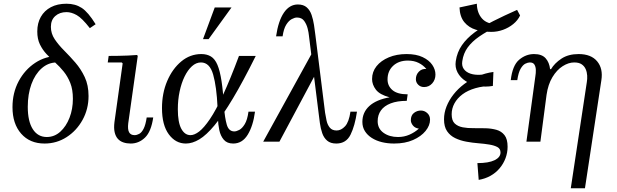

<svg xmlns="http://www.w3.org/2000/svg" viewBox="-20 -760 3312 1030"><path d="M253 -616Q253 -580 273.5 -549.5Q294 -519 324 -489Q354 -459 384 -424.5Q414 -390 434.5 -346.5Q455 -303 455 -245Q455 -175 423 -117Q391 -59 337.5 -24.5Q284 10 219 10Q140 10 93.5 -43Q47 -96 47 -185Q47 -262 80 -324Q113 -386 169 -423Q225 -460 295 -460L285 -425Q239 -425 203.5 -393.5Q168 -362 148.5 -308.5Q129 -255 129 -187Q129 -109 156 -67Q183 -25 231 -25Q272 -25 303.5 -53.5Q335 -82 353 -128.5Q371 -175 371 -230Q371 -280 357 -315Q343 -350 321.5 -376.5Q300 -403 275.5 -425Q251 -447 229.5 -470Q208 -493 194 -522Q180 -551 180 -591Q180 -636 199 -669.5Q218 -703 253 -721.5Q288 -740 337 -740Q384 -740 418.5 -717.5Q453 -695 493 -630L462 -609Q420 -663 391.5 -679Q363 -695 337 -695Q300 -695 276.5 -674Q253 -653 253 -616Z M767 -130H802Q791 -54 758 -22Q725 10 681 10Q660 10 642 4Q624 -2 612 -15.5Q600 -29 595 -51Q590 -73 594 -105L638 -420L633 -425H558L563 -460Q589 -460 615 -460.5Q641 -461 666 -462Q691 -463 715 -465L719 -460L668 -99Q664 -66 672.5 -50.5Q681 -35 702 -35Q714 -35 727 -42Q740 -49 750.5 -69.5Q761 -90 767 -130Z M977 10Q922 10 885.5 -39.5Q849 -89 849 -180Q849 -260 877 -325.5Q905 -391 952.5 -430.5Q1000 -470 1060 -470Q1090 -470 1111.5 -457Q1133 -444 1146.5 -412Q1160 -380 1168.5 -324.5Q1177 -269 1182 -185H1147Q1142 -295 1123.5 -360Q1105 -425 1058 -425Q1032 -425 1009.5 -404.5Q987 -384 970 -349Q953 -314 943.5 -269Q934 -224 934 -174Q934 -104 952.5 -69.5Q971 -35 1002 -35Q1023 -35 1048.5 -54.5Q1074 -74 1106 -121Q1138 -168 1176.5 -251Q1215 -334 1262 -460H1352Q1284 -323 1229.5 -232Q1175 -141 1131 -88Q1087 -35 1049.5 -12.5Q1012 10 977 10ZM1231 10Q1198 10 1180.5 -10.5Q1163 -31 1156.5 -62Q1150 -93 1149 -126.5Q1148 -160 1147 -185H1182Q1186 -128 1196.5 -91.5Q1207 -55 1237 -55Q1248 -55 1263.5 -63Q1279 -71 1293 -94Q1307 -117 1313 -161H1348Q1338 -85 1309 -37.5Q1280 10 1231 10ZM1222 -720 1099 -550H1069L1132 -720Z M1860 -161H1895Q1884 -85 1860.5 -37.5Q1837 10 1784 10Q1753 10 1735 -5.5Q1717 -21 1708.5 -46Q1700 -71 1696 -100Q1692 -129 1689 -155L1637 -571Q1636 -584 1630.5 -606.5Q1625 -629 1612 -647.5Q1599 -666 1573 -666Q1561 -666 1545 -657.5Q1529 -649 1515.5 -627.5Q1502 -606 1496 -565H1461Q1473 -648 1503 -692Q1533 -736 1578 -736Q1608 -736 1625.5 -720.5Q1643 -705 1651.5 -680Q1660 -655 1664.5 -626Q1669 -597 1672 -571L1724 -155Q1727 -135 1732 -112.5Q1737 -90 1749.5 -75Q1762 -60 1786 -60Q1810 -60 1831 -82.5Q1852 -105 1860 -161ZM1658 -483 1683 -382 1479 0H1392Z M2211 -335Q2211 -359 2227 -375.5Q2243 -392 2267 -390Q2251 -410 2226 -422.5Q2201 -435 2168 -435Q2119 -435 2089 -407Q2059 -379 2059 -334Q2059 -299 2085.5 -276.5Q2112 -254 2167 -254L2162 -219Q2111 -219 2076 -205.5Q2041 -192 2023.5 -167.5Q2006 -143 2006 -110Q2006 -70 2037.5 -47.5Q2069 -25 2115 -25Q2148 -25 2176.5 -37.5Q2205 -50 2227 -70Q2206 -73 2195 -87Q2184 -101 2184 -115Q2184 -141 2200.5 -154Q2217 -167 2238 -167Q2257 -167 2272 -153.5Q2287 -140 2287 -118Q2287 -87 2263 -57.5Q2239 -28 2196 -9Q2153 10 2094 10Q2059 10 2028.5 2.5Q1998 -5 1974.5 -20Q1951 -35 1937.5 -56.5Q1924 -78 1924 -106Q1924 -157 1961 -191Q1998 -225 2070 -238Q2017 -252 1996.5 -279Q1976 -306 1976 -336Q1976 -375 2000 -405Q2024 -435 2066 -452.5Q2108 -470 2161 -470Q2213 -470 2247.5 -453.5Q2282 -437 2299 -412Q2316 -387 2316 -360Q2316 -332 2298.5 -312.5Q2281 -293 2255 -293Q2236 -293 2223.5 -305.5Q2211 -318 2211 -335Z M2548 205 2541 115Q2601 115 2633 99.5Q2665 84 2665 58Q2665 38 2648.5 29Q2632 20 2605 15.5Q2578 11 2546 8.5Q2514 6 2481.5 0Q2449 -6 2422 -19Q2395 -32 2378.5 -56Q2362 -80 2362 -120Q2362 -155 2375.5 -189Q2389 -223 2413 -253.5Q2437 -284 2470 -309Q2503 -334 2543 -351Q2583 -368 2627 -374L2624 -299Q2572 -299 2530.5 -287Q2489 -275 2461 -254Q2433 -233 2418 -205.5Q2403 -178 2403 -147Q2403 -113 2419.5 -97.5Q2436 -82 2462.5 -77Q2489 -72 2521 -72.5Q2553 -73 2585 -72Q2617 -71 2643.5 -63.5Q2670 -56 2686.5 -35Q2703 -14 2703 27Q2703 59 2692 88.5Q2681 118 2660.5 142.5Q2640 167 2611.5 183Q2583 199 2548 205ZM2624 -299Q2582 -292 2544.5 -299Q2507 -306 2478 -325Q2449 -344 2434.5 -371.5Q2420 -399 2425 -432Q2432 -480 2458 -517.5Q2484 -555 2526.5 -586.5Q2569 -618 2626.5 -647Q2684 -676 2754 -707L2770 -677Q2700 -645 2645 -618Q2590 -591 2551 -564Q2512 -537 2489 -505.5Q2466 -474 2460 -432Q2456 -407 2468 -390Q2480 -373 2503.5 -365Q2527 -357 2559 -359Q2591 -361 2627 -374ZM2616 -589Q2571 -589 2533 -600.5Q2495 -612 2471 -641Q2447 -670 2445 -720L2538 -740Q2539 -691 2566 -660.5Q2593 -630 2649 -630L2770 -677Q2758 -651 2733.5 -631Q2709 -611 2678.5 -600Q2648 -589 2616 -589Z M3084 -470Q3151 -470 3183.5 -431Q3216 -392 3206 -329L3118 250H3042L3128 -319Q3131 -336 3130 -354.5Q3129 -373 3122 -389Q3115 -405 3100.5 -415Q3086 -425 3060 -425Q3030 -425 2998.5 -405Q2967 -385 2943.5 -346Q2920 -307 2912 -251L2879 0H2804L2852 -351Q2855 -368 2854.5 -385Q2854 -402 2847 -413.5Q2840 -425 2822 -425Q2812 -425 2798.5 -418.5Q2785 -412 2773 -391.5Q2761 -371 2755 -330H2720Q2729 -409 2765 -439.5Q2801 -470 2845 -470Q2887 -470 2907 -447.5Q2927 -425 2931 -389H2936Q2955 -421 2992 -445.5Q3029 -470 3084 -470Z"/></svg>

Font: Brygada 1918
Style: Italic
Weight: 400
Italic angle: -8°
Designer: Mateusz Machalski | Borys Kosmynka | Przemek Hoffer
Foundry: NIEPODLEGLA 2018
Version: Version 3.006